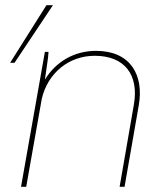

<svg xmlns="http://www.w3.org/2000/svg" viewBox="-20 -720 623 740"><path d="M61 0H81L141 -339C164 -439 246 -505 345 -505C460 -505 516 -432 496 -317L441 0H460L515 -315C535 -432 482 -524 350 -524C266 -524 195 -482 153 -413C159 -459 166 -494 167 -520H153ZM19 -478H36L184 -700H159Z"/></svg>

Font: Fixel Text 20240404 Thin
Style: Italic
Weight: 100
Width: 4
Italic angle: -10°
Designer: AlfaBravo + MacPaw
Foundry: Kyrylo Tkachov, Marchela Mozhyna, Serhii Makarenko, Maria Weinstein, Zakhar Kryvoshyya
Version: Version 1.211;Glyphs 3.2 (3225)